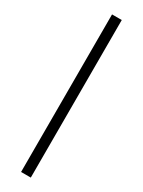

<svg xmlns="http://www.w3.org/2000/svg" viewBox="-246 -732 738 992"><g transform="rotate(30 123.0 -236.0)"><path d="M94 234V-706H152V234Z"/></g></svg>

Font: Josefin Sans
Style: Regular
Weight: 400
Designer: Santiago Orozco
Foundry: Typemade
Version: Version 1.0